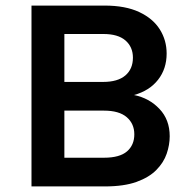

<svg xmlns="http://www.w3.org/2000/svg" viewBox="-20 -669 688 689"><path d="M93 0V-649H355Q430 -649 479.5 -625.8Q529 -602.5 553.5 -563.5Q578 -524.5 578 -477Q578 -422 547.2 -382.8Q516.5 -343.5 461 -328Q515.5 -317 552.2 -278.2Q589 -239.5 589 -180Q589 -149 578.2 -117.5Q567.5 -86 541.2 -59.2Q515 -32.5 469.8 -16.2Q424.5 0 356 0ZM211 -547V-375H350Q402.5 -375 429.8 -398.2Q457 -421.5 457 -462Q457 -500.5 430.2 -523.8Q403.5 -547 351 -547ZM211 -103H353Q409.5 -103 435.8 -125.8Q462 -148.5 462 -187Q462 -225 434.8 -248.5Q407.5 -272 353 -272H211Z"/></svg>

Font: Karla
Style: Bold
Weight: 700
Designer: Jonathan Pinhorn
Version: Version 2.004; ttfautohint (v1.8.4.7-5d5b);gftools[0.9.33]